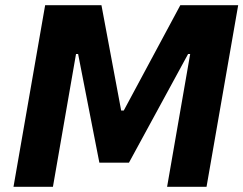

<svg xmlns="http://www.w3.org/2000/svg" viewBox="-20 -720 938 740"><path d="M32 0H184L273 -512H281L363 -93H477L705 -512H713L624 0H776L898 -700H675L457 -294H447L371 -700H154Z"/></svg>

Font: Fixel Display 20240404
Style: Bold Italic
Weight: 700
Italic angle: -10°
Designer: AlfaBravo + MacPaw
Foundry: Kyrylo Tkachov, Marchela Mozhyna, Serhii Makarenko, Maria Weinstein, Zakhar Kryvoshyya
Version: Version 1.211;Glyphs 3.2 (3225)